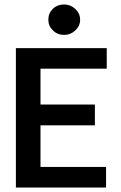

<svg xmlns="http://www.w3.org/2000/svg" viewBox="-20 -838 540 858"><path d="M51 0V-623H457V-531H161V-371H404V-278H161V-92H454V0ZM267 -682Q237 -682 216.5 -702Q196 -722 196 -750Q196 -779 216 -798.5Q236 -818 267 -818Q295 -818 316.5 -798Q338 -778 338 -750Q338 -722 316.5 -702Q295 -682 267 -682Z"/></svg>

Font: Inconsolata
Style: Bold
Weight: 700
Monospace: yes
Designer: Raph Levien, Cyreal, Brenton Simpson
Foundry: Raph Levien, Cyreal, Google
Version: Version 3.100; ttfautohint (v1.8.4.7-5d5b)